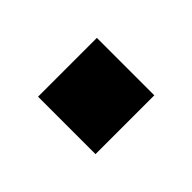

<svg xmlns="http://www.w3.org/2000/svg" viewBox="-45 -617 501 501"><g transform="rotate(45 206.0 -366.5)"><path d="M100 -258V-475H312V-258Z"/></g></svg>

Font: Alexandria ExtraBold
Style: Regular
Weight: 800
Designer: Mohamed Gaber
Foundry: Kief Type Foundry
Version: Version 5.100